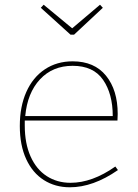

<svg xmlns="http://www.w3.org/2000/svg" viewBox="-20 -788 586 814"><path d="M480 -67Q375 6 276 6Q214 6 166 -24.5Q118 -55 91 -113.5Q64 -172 64 -254Q64 -336 91.5 -398Q119 -460 170 -494Q221 -528 288 -528Q380 -528 429.5 -467Q479 -406 479 -305L478 -277H85V-256Q85 -180 109.5 -125Q134 -70 178 -41.5Q222 -13 279 -13Q371 -13 469 -82ZM87 -296H458Q458 -390 417 -449.5Q376 -509 288 -509Q203 -509 149.5 -451.5Q96 -394 87 -296ZM286 -668 404 -768 416 -755 294 -641H279L153 -755L165 -768Z"/></svg>

Font: Bitter Pro Thin
Style: Regular
Weight: 250
Designer: Sol Matas, and Bitter project Authors
Foundry: Sol Matas
Version: Version 1.010